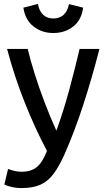

<svg xmlns="http://www.w3.org/2000/svg" viewBox="-20 -770 543 977"><path d="M90 187Q62 187 37.5 181Q13 175 2 169L21 90Q32 94 50.5 99Q69 104 89 104Q139 104 168 79.5Q197 55 219 -2Q159 -115 106 -248Q53 -381 16 -521H121Q135 -462 157.5 -391Q180 -320 208 -246.5Q236 -173 267 -105Q304 -208 331.5 -309.5Q359 -411 385 -521H486Q448 -373 404 -237.5Q360 -102 308 16Q281 76 253 114Q225 152 186.5 169.5Q148 187 90 187ZM251 -602Q193 -602 150.5 -635.5Q108 -669 99 -731L173 -750Q179 -715 199 -695.5Q219 -676 251 -676Q316 -676 331 -749L403 -731Q395 -669 353 -635.5Q311 -602 251 -602Z"/></svg>

Font: Ubuntu Sans Medium
Style: Regular
Weight: 500
Designer: Dalton Maag Ltd
Foundry: Dalton Maag Ltd
Version: Version 1.006; ttfautohint (v1.8.4.7-5d5b)